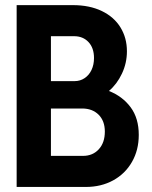

<svg xmlns="http://www.w3.org/2000/svg" viewBox="-20 -740 602 760"><path d="M529.3 -206.1Q529.3 -146 502.4 -99.1Q475.6 -52.2 428 -26.1Q380.4 0 319.8 0H45.9V-719.7H268.6Q334.5 -719.7 383.1 -696.3Q431.6 -672.9 457 -631.3Q482.4 -589.8 482.4 -537.1Q482.4 -490.2 462.6 -448.5Q442.9 -406.7 411.1 -379.9Q464.8 -358.9 497.1 -315.4Q529.3 -272 529.3 -206.1ZM181.6 -596.7V-418.9H275.4Q297.4 -418.9 314.9 -430.7Q332.5 -442.4 342.3 -463.1Q352.1 -483.9 352.1 -510.3Q352.1 -550.3 330.3 -573.5Q308.6 -596.7 273.4 -596.7ZM308.6 -123Q347.2 -123 371.1 -149.2Q395 -175.3 395 -219.2Q395 -261.2 370.4 -285.9Q345.7 -310.5 305.2 -310.5H181.6V-123Z"/></svg>

Font: Reddit Mono
Style: Bold
Weight: 700
Designer: Stephen Hutchings
Foundry: Reddit
Version: Version 1.009